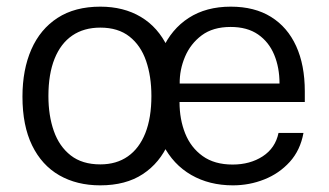

<svg xmlns="http://www.w3.org/2000/svg" viewBox="-20 -547 989 577"><path d="M281 10Q211 10 158.2 -20.2Q105.5 -50.5 76.5 -110Q47.5 -169.5 47.5 -256.5Q47.5 -337.5 74.2 -398.5Q101 -459.5 153 -493.2Q205 -527 281.5 -527Q351.5 -527 403.2 -496.2Q455 -465.5 483.8 -405.2Q512.5 -345 512.5 -256.5Q512.5 -177.5 486.5 -117.5Q460.5 -57.5 409.2 -23.8Q358 10 281 10ZM281.5 -53Q330 -53 364.2 -77Q398.5 -101 416.8 -147Q435 -193 435 -258.5Q435 -317.5 419 -364Q403 -410.5 369 -437.2Q335 -464 281.5 -464Q232 -464 197.2 -440.2Q162.5 -416.5 144 -370.5Q125.5 -324.5 125.5 -258.5Q125.5 -199.5 141.8 -153.2Q158 -107 192.5 -80Q227 -53 281.5 -53ZM519.5 -240.5Q519.5 -188.5 536.5 -146Q553.5 -103.5 589 -78Q624.5 -52.5 679 -52.5Q731.5 -52.5 769.5 -77.2Q807.5 -102 817 -147.5H892Q882.5 -95.5 850.8 -60.5Q819 -25.5 774.2 -7.8Q729.5 10 680 10Q609 10 554.8 -21.2Q500.5 -52.5 470.2 -111.5Q440 -170.5 440 -253.5Q440 -336 467.5 -397.8Q495 -459.5 547.2 -493.2Q599.5 -527 673.5 -527Q745 -527 794.5 -496.2Q844 -465.5 870 -408.5Q896 -351.5 896 -272.5V-240.5ZM520 -296H820Q820 -344 804 -382.5Q788 -421 755.5 -443.5Q723 -466 673 -466Q620 -466 586.2 -440.8Q552.5 -415.5 536 -376.5Q519.5 -337.5 520 -296Z"/></svg>

Font: Public Sans Light
Style: Regular
Weight: 300
Designer: The Public Sans Project Authors: Dan O. Williams and USWDS (Libre Franklin designed by Pablo Impallari and Rodrigo Fuenz
Version: Version 1.007